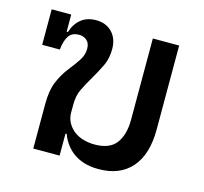

<svg xmlns="http://www.w3.org/2000/svg" viewBox="-88 -658 815 768"><g transform="rotate(15 319.5 -274.5)"><path d="M382 12Q347 12 320.5 3.5Q294 -5 275 -19.5Q256 -34 243 -52.5Q230 -71 223 -91H218V0H109V-184Q109 -240 123.5 -275.5Q138 -311 162 -342Q185 -371 199.5 -393.5Q214 -416 214 -441Q214 -464 201 -475.5Q188 -487 169 -487Q140 -487 126.5 -467.5Q113 -448 109 -410H36V-557H117V-486H122Q133 -521 157.5 -541Q182 -561 220 -561Q261 -561 286 -535Q311 -509 311 -465Q311 -427 296.5 -396.5Q282 -366 259 -327Q243 -300 230.5 -274Q218 -248 218 -210V-179Q218 -154 229 -135Q240 -116 257 -103.5Q274 -91 296 -85Q318 -79 341 -79Q404 -79 430.5 -115Q457 -151 457 -213V-549H566V-201Q566 -98 518 -43Q470 12 382 12Z"/></g></svg>

Font: IBM-Poppins
Style: Poppins-Medium
Weight: 500
Designer: Mike Abbink, Paul van der Laan, Pieter van Rosmalen, Ben Mitchell, Mark Frömberg
Foundry: Bold Monday
Version: Version 1.1